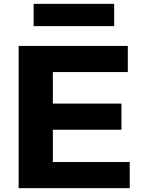

<svg xmlns="http://www.w3.org/2000/svg" viewBox="-20 -979 738 999"><path d="M155 -959H574V-843H155ZM77 -740H645V-604H255V-440H612V-304H255V-136H655V0H77Z"/></svg>

Font: Encode Sans Wide
Style: Bold
Weight: 700
Designer: Pablo Impallari, Andres Torresi
Foundry: Pablo Impallari, Andres Torresi
Version: Version 1.000; ttfautohint (v1.00) -l 8 -r 50 -G 200 -x 14 -